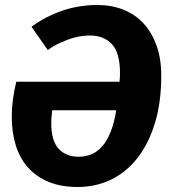

<svg xmlns="http://www.w3.org/2000/svg" viewBox="-20 -731 687 768"><path d="M291 17Q224 17 174.5 -3.5Q125 -24 92 -61Q59 -98 43 -150Q27 -202 27 -264Q27 -329 45 -404H458Q459 -412 459.5 -421Q460 -430 460 -438Q460 -519 428 -554Q396 -589 339 -589Q295 -589 249 -571.5Q203 -554 171 -531L106 -624Q162 -665 228.5 -688Q295 -711 370 -711Q426 -711 473 -692.5Q520 -674 553.5 -638Q587 -602 606 -549.5Q625 -497 625 -429Q625 -321 599.5 -238Q574 -155 529 -98Q484 -41 423 -12Q362 17 291 17ZM295 -104Q322 -104 346 -114Q370 -124 389.5 -146.5Q409 -169 423 -204.5Q437 -240 445 -290H189Q187 -276 186 -263.5Q185 -251 185 -239Q185 -168 214.5 -136Q244 -104 295 -104Z"/></svg>

Font: Qjlgwqiwhsfqbnnlvksmvfsycuq
Style: Regular
Weight: 700
Italic angle: -8°
Designer: Carrois Corporate & Edenspiekermann
Foundry: Carrois Corporate GbR & Edenspiekermann AG
Version: Version 2.001